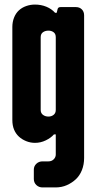

<svg xmlns="http://www.w3.org/2000/svg" viewBox="-20 -614 434 840"><path d="M158 -133Q158 -119 168 -111.5Q178 -104 192 -104Q205 -104 214.5 -111.5Q224 -119 224 -133V-451Q224 -466 214.5 -473Q205 -480 192 -480Q178 -480 168 -473Q158 -466 158 -451ZM348 77Q348 106 338.5 130Q329 154 312 170Q295 186 272.5 196Q250 206 223 206H166Q150 206 139 195.5Q128 185 128 169V128Q128 113 139 102.5Q150 92 166 92H192Q206 92 215 83Q224 74 224 62V-26H216Q203 -11 180.5 0Q158 11 133 11Q113 11 94.5 3.5Q76 -4 62.5 -16.5Q49 -29 41.5 -47Q34 -65 34 -89V-496Q34 -518 41.5 -537Q49 -556 62.5 -568.5Q76 -581 94.5 -587.5Q113 -594 133 -594Q160 -594 183 -584.5Q206 -575 221 -558H228L232 -574Q234 -583 245 -583H312Q328 -583 338 -573Q348 -563 348 -547Z"/></svg>

Font: H.H. Samuel
Style: Regular
Weight: 900
Width: 1
Designer: deFharo
Foundry: deFharo
Version: Version 1.009